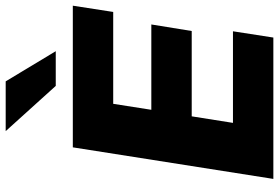

<svg xmlns="http://www.w3.org/2000/svg" viewBox="-173 -808 981 675"><g transform="rotate(-90 317.5 -470.5)"><path d="M26 0 137 -705H635L613 -563H290L269 -429H569L546 -287H246L223 -142H545L523 0ZM353 -765 194 -941H369L475 -765Z"/></g></svg>

Font: Nunito Sans 12pt ExtraLight 12pt Black
Style: Italic
Weight: 900
Italic angle: -9°
Version: Version 3.101;gftools[0.9.27]